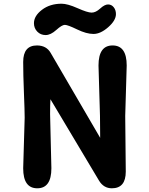

<svg xmlns="http://www.w3.org/2000/svg" viewBox="-20 -1005 805 1035"><path d="M655 -380 658 -80Q658 10 583 10Q539 10 514 -31L252 -470Q250 -446 250 -390L257 -98Q257 10 181 10Q105 10 105 -98L113 -370Q113 -407 109 -505Q105 -603 105 -671Q105 -760 179 -760Q230 -760 253 -720L520 -262L519 -380L511 -652Q511 -760 587 -760Q663 -760 663 -652ZM605 -929Q605 -895 563.5 -858.5Q522 -822 484 -822Q446 -822 395.5 -846.5Q345 -871 329.5 -871Q314 -871 283.5 -843.5Q253 -816 226 -816Q199 -816 181 -834.5Q163 -853 163 -880Q163 -919 206 -952Q249 -985 312 -985Q344 -985 398 -961Q452 -937 474 -937Q496 -937 520 -959Q544 -981 562.5 -981Q581 -981 593 -966Q605 -951 605 -929Z"/></svg>

Font: Delius Unicase
Style: Bold
Weight: 700
Designer: Natalia Raices
Foundry: Natalia Raices
Version: Version 1.001